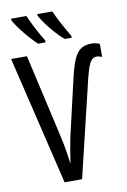

<svg xmlns="http://www.w3.org/2000/svg" viewBox="-100 -990 693 1049"><g transform="rotate(-10 246.0 -465.5)"><path d="M267 -931H184V-922C203 -882 267 -804 308 -771H346V-782C321 -823 282 -894 267 -931ZM123 -931H38V-922C60 -880 121 -806 160 -771H201V-782C173 -827 147 -877 123 -931ZM463 -646C472 -646 482 -643 492 -639V-711C479 -718 463 -721 444 -721C376 -719 348 -682 319 -558L244 -234C237 -198 226 -137 220 -94C214 -146 204 -206 192 -256L88 -714H0L171 0H268L398 -542C415 -608 428 -646 463 -646Z"/></g></svg>

Font: Noto Sans UI Condensed
Style: Regular
Weight: 400
Width: 3
Designer: Monotype Design Team
Foundry: Monotype Imaging Inc.
Version: Version 1.901